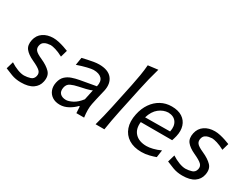

<svg xmlns="http://www.w3.org/2000/svg" viewBox="-67 -1276 2353 1817"><g transform="rotate(30 1109.5 -367.0)"><path d="M195.5 11Q138 11 91.5 -6.8Q45 -24.5 14 -38L37 -117Q76 -91.5 117 -76Q158 -60.5 189.5 -60.5Q224.5 -61.5 256.8 -71.5Q289 -81.5 297.5 -117Q305.5 -151 282.2 -173.2Q259 -195.5 194 -225Q130 -254.5 101.8 -291Q73.5 -327.5 86.5 -388Q99 -445.5 144.5 -476.5Q190 -507.5 256 -507.5Q284 -507.5 315.2 -500.5Q346.5 -493.5 375.2 -483.8Q404 -474 425 -465.5L403.5 -390.5Q358 -415 321.5 -425.8Q285 -436.5 266 -436.5Q249.5 -435.5 229.2 -431.5Q209 -427.5 192.5 -415Q176 -402.5 170.5 -377Q164 -348 179.8 -326.5Q195.5 -305 255.5 -278.5Q324 -248 360 -210.2Q396 -172.5 382 -106Q371 -52 325 -20.5Q279 11 195.5 11Z M620.5 10Q571 10 537.2 -12.2Q503.5 -34.5 489.8 -72Q476 -109.5 486 -155Q496 -201.5 523.2 -227.5Q550.5 -253.5 588.2 -266.5Q626 -279.5 667.5 -287L839 -317.5Q853 -377.5 824.5 -406.8Q796 -436 735 -436Q715.5 -436 667.5 -424.5Q619.5 -413 564 -393.5L577.5 -477Q601.5 -482.5 633.2 -489.8Q665 -497 697 -502.2Q729 -507.5 755 -507.5Q854 -507.5 896.5 -454.8Q939 -402 920.5 -317Q915.5 -294 908.8 -268Q902 -242 895.5 -210.5L882.5 -150.5Q875.5 -117.5 875.8 -80.2Q876 -43 882 0H797.5L793.5 -71.5H785.5Q755 -38.5 710.8 -14.2Q666.5 10 620.5 10ZM649 -58.5Q676 -58.5 718.5 -80Q761 -101.5 801.5 -154L825 -264.5Q816 -260 802 -255.2Q788 -250.5 761.5 -243.8Q735 -237 688 -227.5Q643.5 -218.5 610.8 -203.2Q578 -188 570 -149Q561 -104 584 -81.2Q607 -58.5 649 -58.5Z M1007.5 0Q1022.5 -55 1035.2 -106.5Q1048 -158 1061 -219L1119 -493Q1132 -555.5 1141.8 -614.5Q1151.5 -673.5 1156 -730L1264 -743.5Q1229 -623.5 1202 -494L1143.5 -219Q1130.5 -156.5 1121.2 -105.8Q1112 -55 1103.5 0Z M1512.5 11Q1429 11 1373 -24.2Q1317 -59.5 1295 -123Q1273 -186.5 1291 -271.5Q1306 -343 1342.5 -396Q1379 -449 1432 -478Q1485 -507 1549.5 -507Q1620.5 -507 1665 -477.8Q1709.5 -448.5 1725.2 -398.5Q1741 -348.5 1726.5 -286Q1723.5 -272.5 1719 -258Q1714.5 -243.5 1710.5 -231.5H1367.5Q1358 -152 1401.2 -106.8Q1444.5 -61.5 1527 -61.5Q1555 -61.5 1594.5 -71Q1634 -80.5 1676 -100L1664.5 -20Q1638 -10 1596.8 0.5Q1555.5 11 1512.5 11ZM1550 -440.5Q1496 -438.5 1449.5 -402Q1403 -365.5 1380.5 -291L1652 -293.5L1652.5 -295Q1666 -357.5 1638.5 -398Q1611 -438.5 1550 -440.5Z M1959.5 11Q1902 11 1855.5 -6.8Q1809 -24.5 1778 -38L1801 -117Q1840 -91.5 1881 -76Q1922 -60.5 1953.5 -60.5Q1988.5 -61.5 2020.8 -71.5Q2053 -81.5 2061.5 -117Q2069.5 -151 2046.2 -173.2Q2023 -195.5 1958 -225Q1894 -254.5 1865.8 -291Q1837.5 -327.5 1850.5 -388Q1863 -445.5 1908.5 -476.5Q1954 -507.5 2020 -507.5Q2048 -507.5 2079.2 -500.5Q2110.5 -493.5 2139.2 -483.8Q2168 -474 2189 -465.5L2167.5 -390.5Q2122 -415 2085.5 -425.8Q2049 -436.5 2030 -436.5Q2013.5 -435.5 1993.2 -431.5Q1973 -427.5 1956.5 -415Q1940 -402.5 1934.5 -377Q1928 -348 1943.8 -326.5Q1959.5 -305 2019.5 -278.5Q2088 -248 2124 -210.2Q2160 -172.5 2146 -106Q2135 -52 2089 -20.5Q2043 11 1959.5 11Z"/></g></svg>

Font: Commissioner Flair
Style: Italic
Weight: 400
Italic angle: -12°
Designer: Kostas Bartsokas
Foundry: Kostas Bartsokas
Version: Version 1.000; ttfautohint (v1.8.3)